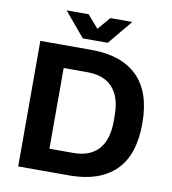

<svg xmlns="http://www.w3.org/2000/svg" viewBox="-93 -953 926 1033"><g transform="rotate(10 369.5 -436.0)"><path d="M187 -872.1H307.1L367.2 -803.2L425.8 -872.1H545.9L435.1 -738.8H298.8ZM76.2 0V-686H356Q519 -686 606.4 -600.8Q693.8 -515.6 693.8 -342.8Q693.8 -169.9 606.4 -85Q519 0 356 0ZM225.1 -123H355Q445.8 -123 492.9 -175Q540 -227.1 540 -328.1V-357.9Q540 -460 492.9 -512Q445.8 -564 355 -564H225.1Z"/></g></svg>

Font: Archivo
Style: Bold
Weight: 700
Designer: Hector Gatti
Foundry: Omnibus-Type
Version: Version 2.001